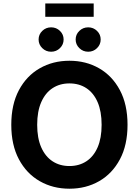

<svg xmlns="http://www.w3.org/2000/svg" viewBox="-20 -1092 810 1121"><path d="M385.4 9.8Q289 9.8 212.1 -34.2Q135.1 -78.2 90.5 -161.7Q45.9 -245.1 45.9 -363.3Q45.9 -482.2 90.5 -565.8Q135.1 -649.4 212.1 -693.3Q289 -737.3 385.4 -737.3Q481.9 -737.3 558.6 -693.3Q635.3 -649.4 679.9 -565.8Q724.6 -482.2 724.6 -363.3Q724.6 -244.9 679.9 -161.4Q635.3 -77.9 558.6 -34.1Q481.9 9.8 385.4 9.8ZM385.4 -122.6Q442 -122.6 484.2 -150.3Q526.4 -177.9 549.9 -231.7Q573.3 -285.5 573.3 -363.3Q573.3 -441.7 549.9 -495.7Q526.4 -549.6 484.2 -577.3Q442 -605 385.4 -605Q329 -605 286.7 -577.2Q244.3 -549.4 220.7 -495.4Q197.1 -441.5 197.1 -363.3Q197.1 -285.5 220.7 -231.9Q244.3 -178.2 286.7 -150.4Q329 -122.6 385.4 -122.6ZM494.9 -790Q464.6 -790 443.2 -811Q421.7 -832 421.7 -861.3Q421.7 -890.8 443.2 -911.6Q464.6 -932.4 494.9 -932.4Q525.2 -932.4 546.5 -911.6Q567.8 -890.9 567.8 -861.4Q567.8 -831.9 546.5 -811Q525.2 -790 494.9 -790ZM278.5 -790Q248.2 -790 226.8 -811Q205.4 -832 205.4 -861.3Q205.4 -890.8 226.8 -911.6Q248.2 -932.4 278.5 -932.4Q308.8 -932.4 330.1 -911.6Q351.4 -890.9 351.4 -861.4Q351.4 -831.9 330.1 -811Q308.8 -790 278.5 -790ZM527 -1071.6V-993.8H244.4V-1071.6Z"/></svg>

Font: Adwaita Sans
Style: Regular
Weight: 400
Designer: Rasmus Andersson
Foundry: rsms
Version: Version 4.001;git-9221beed3